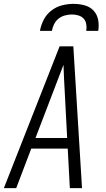

<svg xmlns="http://www.w3.org/2000/svg" viewBox="-29 -975 549 995"><path d="M-9 0 280 -735H351L396 0H333L322 -205H133L55 0ZM319 -260 307 -490Q305 -527 303 -564.5Q301 -602 300 -639Q286 -602 271.5 -564.5Q257 -527 243 -490L155 -260ZM178 -815Q183 -844 197.5 -872.5Q212 -901 237.5 -920.5Q263 -940 293 -947.5Q323 -955 352 -955Q381 -955 409 -947.5Q437 -940 455.5 -920.5Q474 -901 479.5 -872.5Q485 -844 480 -815H418Q421 -833 418 -850Q415 -867 404.5 -878.5Q394 -890 377.5 -895Q361 -900 343 -900Q326 -900 307.5 -895Q289 -890 274.5 -878.5Q260 -867 251.5 -850Q243 -833 240 -815Z"/></svg>

Font: Iosevka SS04 Light
Style: Italic
Weight: 300
Italic angle: -9°
Monospace: yes
Designer: Belleve Invis
Foundry: Belleve Invis
Version: Version 19.0.0; ttfautohint (v1.8.4)